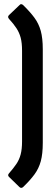

<svg xmlns="http://www.w3.org/2000/svg" viewBox="-20 -742 271 929"><path d="M74.1 163.1 23.3 113.7Q15.4 105.8 23.8 96.4Q45.4 71.8 59.4 51.1Q73.3 30.4 80 5Q86.7 -20.4 86.7 -57.8V-496.3Q86.7 -534.7 80 -559.6Q73.3 -584.4 59.6 -605.4Q45.9 -626.3 23.8 -650.4Q14.9 -660.3 23.3 -668.7L74.1 -717.1Q78.6 -722.6 83.5 -721.8Q88.4 -721.1 92.9 -716.6Q125.5 -684.6 146.4 -656.4Q167.3 -628.3 177.2 -592.7Q187 -557.2 187 -503.5V-51Q187 2.6 177.4 37.9Q167.8 73.2 146.9 101.7Q126 130.1 92.9 162.1Q88.4 166.6 83.5 167Q78.6 167.5 74.1 163.1Z"/></svg>

Font: Sofia Sans Condensed
Style: Regular
Weight: 400
Designer: Botio Nikoltchev, Ani Petrova
Foundry: lettersoup
Version: Version 4.100